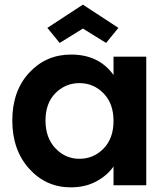

<svg xmlns="http://www.w3.org/2000/svg" viewBox="-20 -798 718 827"><path d="M286 -563Q406 -563 469 -475V-554H610V0H469V-81Q442 -42 394.5 -16.5Q347 9 285 9Q178 9 105.5 -71.5Q33 -152 33 -279Q33 -406 105.5 -484.5Q178 -563 286 -563ZM322 -440Q262 -440 219 -397Q176 -354 176 -279Q176 -204 219 -159Q262 -114 322 -114Q383 -114 426 -158Q469 -202 469 -277Q469 -352 426 -396Q383 -440 322 -440ZM337 -778 490 -678 437 -613 337 -675 237 -613 184 -678Z"/></svg>

Font: SVN-Poppins SemiBold
Style: Regular
Weight: 600
Designer: Ninad Kale (Devanagari), Jonny Pinhorn (Latin)
Foundry: Indian Type Foundry
Version: Version 3.002 2017